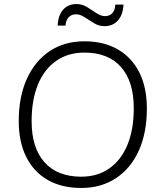

<svg xmlns="http://www.w3.org/2000/svg" viewBox="-20 -925 805 953"><path d="M383 8Q286 8 216.5 -32Q147 -72 110 -146.5Q73 -221 73 -324Q73 -445 113.5 -534Q154 -623 227 -671.5Q300 -720 399 -720Q495 -720 564.5 -680Q634 -640 671.5 -565.5Q709 -491 709 -387Q709 -266 669 -177.5Q629 -89 555.5 -40.5Q482 8 383 8ZM383 -48Q464 -48 522.5 -89Q581 -130 612.5 -206Q644 -282 644 -388Q644 -521 580.5 -592.5Q517 -664 399 -664Q318 -664 259 -623Q200 -582 168.5 -506Q137 -430 137 -323Q137 -191 201 -119.5Q265 -48 383 -48ZM266 -798Q268 -834 280 -857.5Q292 -881 312.5 -893Q333 -905 359 -905Q388 -905 412 -890Q436 -875 458.5 -860Q481 -845 501 -845Q525 -845 538.5 -861Q552 -877 552 -902H593Q591 -866 578.5 -842.5Q566 -819 545.5 -807Q525 -795 499 -795Q471 -795 446.5 -810Q422 -825 400 -839.5Q378 -854 358 -854Q334 -854 320.5 -839Q307 -824 305 -798Z"/></svg>

Font: Muli Light
Style: Italic
Weight: 300
Italic angle: -4.541°
Designer: Vernon Adams
Foundry: Vernon Adams
Version: Version 2.100; ttfautohint (v1.8.1.43-b0c9)